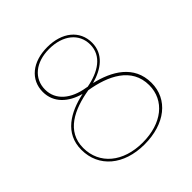

<svg xmlns="http://www.w3.org/2000/svg" viewBox="-151 -625 732 732"><g transform="rotate(-45 215.0 -259.5)"><path d="M400 -145C400 -239.5 322.5 -283 241.5 -302C300.5 -318 348 -352.5 348 -413.5C348 -479 295 -522.5 215 -522.5C135 -522.5 82 -479 82 -413.5C82 -355 125 -317 184 -301C103 -283.5 30 -242.5 30 -153.5C30 -60 104 2.5 215 2.5C326 2.5 400 -56.5 400 -145ZM338 -413.5C338 -352 284.5 -319 217.5 -306.5L210 -308C141 -319 94.5 -356.5 94.5 -413.5C94.5 -473 142.5 -512.5 215 -512.5C289 -512.5 338 -473 338 -413.5ZM387.5 -145C387.5 -62.5 318.5 -7.5 215 -7.5C110 -7.5 40 -66 40 -153.5C40 -243 120 -280.5 209.5 -295.5C301 -280.5 387.5 -240 387.5 -145Z"/></g></svg>

Font: ZnikomitSC
Style: Regular
Weight: 100
Designer: gluk
Foundry: gluk
Version: Version 0.55